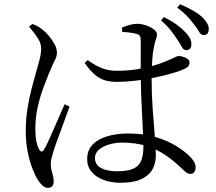

<svg xmlns="http://www.w3.org/2000/svg" viewBox="-20 -853 1040 924"><path d="M831.9 -664.6Q818.6 -685.5 800.9 -707.9Q783.2 -730.4 754.9 -754.7L768.8 -771Q805.1 -752.6 829.7 -734.8Q854.4 -717 871.2 -698.9Q888.4 -681 895.3 -666.1Q902.3 -651.2 900.7 -636.4Q899.9 -623.1 892.5 -617Q885 -610.8 874.5 -611.6Q862.7 -612.6 854.6 -628Q846.5 -643.5 831.9 -664.6ZM914.9 -734Q900.2 -754.2 882 -773.7Q863.7 -793.2 833 -816.5L846.7 -832.8Q884.2 -816.5 908.9 -802.3Q933.6 -788.2 952.1 -771.6Q969.9 -754 978 -738.5Q986.1 -723 984.5 -708.9Q983.7 -696.6 976.7 -690Q969.6 -683.5 958.5 -684.2Q946.3 -685 938 -700.4Q929.7 -715.7 914.9 -734ZM387.3 -549.7 402 -564Q432 -541.4 465.6 -526.9Q499.2 -512.4 541.5 -512.4Q594.8 -512.4 640.7 -519.9Q686.6 -527.5 721.4 -538Q756.3 -548.6 775.7 -557.2Q807.6 -570 820.7 -576.8Q833.7 -583.6 840.1 -583.6Q855.7 -582.8 874 -574.6Q892.2 -566.5 892.2 -551.9Q892.2 -537.9 881.3 -529.7Q870.5 -521.4 846.3 -512.3Q826.5 -505.5 792.8 -496.1Q759.2 -486.7 717.3 -478.4Q675.5 -470 630.9 -464.5Q586.3 -459 543.6 -459Q513 -459 487.9 -465.6Q462.7 -472.2 438.6 -492Q414.4 -511.8 387.3 -549.7ZM568.7 -699.2 566.5 -720.1Q582 -726.8 602.5 -732.7Q623 -738.5 639.4 -738.5Q661.3 -738.5 683.3 -730.7Q705.4 -722.8 720.3 -711.6Q735.3 -700.3 735.3 -688.3Q735.3 -678.4 732.7 -670.6Q730.1 -662.8 726.5 -651.5Q722.9 -640.2 719.1 -617.9Q715.9 -601 713.8 -579.1Q711.6 -557.2 710.6 -531.8Q709.6 -506.5 709.6 -479Q709.6 -402.2 714.7 -329.5Q719.8 -256.9 724.9 -197.9Q730 -138.9 730 -104.2Q730 -66.4 713 -36.7Q696.1 -7.1 658.8 9.7Q621.6 26.5 559.5 26.5Q515.3 26.5 478.9 13.2Q442.4 -0.2 421 -25.8Q399.5 -51.5 399.5 -87.3Q399.5 -130 425.9 -157.2Q452.3 -184.4 497.2 -197.5Q542.1 -210.6 595.5 -210.6Q673.6 -210.6 731.4 -192.7Q789.1 -174.8 828.5 -150Q867.9 -125.2 889.8 -103.9Q904.4 -90.1 912.9 -76.1Q921.4 -62.2 921.4 -47.9Q921.4 -33.5 915.1 -24.9Q908.8 -16.3 895.8 -16.3Q884.5 -16.3 874.6 -24.3Q864.8 -32.3 850.3 -46.1Q815 -80.8 774.3 -107.9Q733.6 -135.1 683.3 -150.9Q632.9 -166.7 566.6 -166.7Q535.9 -166.7 506 -158.1Q476.2 -149.4 456.6 -133.1Q437 -116.8 437 -92.9Q437 -59.2 467 -44Q497.1 -28.7 541.5 -28.7Q596.8 -28.7 624.1 -42.4Q651.4 -56 660.8 -83Q670.2 -109.9 670.2 -149.8Q670.2 -172.3 668.3 -210.1Q666.4 -247.9 664.1 -294.2Q661.7 -340.6 659.8 -388.8Q657.9 -437.1 657.1 -480.2Q657.1 -505.5 657.2 -540.4Q657.3 -575.3 657.3 -607.7Q657.3 -640.1 657.3 -656.7Q657.3 -668.7 655.4 -674.7Q653.4 -680.6 649.8 -684.2Q646.2 -687.8 638.6 -689.5Q624.7 -693.5 606.8 -695.9Q588.9 -698.4 568.7 -699.2ZM119.7 -725.1 136.1 -737.5Q153.3 -730.9 163.3 -725.3Q173.4 -719.7 187.3 -708.2Q197.4 -700.6 213.2 -682.5Q228.9 -664.3 241.5 -642.1Q254 -619.9 254 -598.4Q254 -582.5 243.8 -563.1Q233.6 -543.7 215 -498.7Q203.5 -470.8 188 -428.8Q172.4 -386.8 161.2 -336.7Q150 -286.6 150 -234.5Q150 -195 155.1 -171.9Q160.1 -148.8 168.6 -133.7Q173.6 -124.8 179.7 -123.9Q185.7 -123 191.9 -133.4Q200.1 -145.9 212.9 -174Q225.7 -202.1 240.3 -235.8Q254.9 -269.6 268.7 -301Q282.4 -332.4 290.8 -351.4L314.9 -340Q307.9 -320.6 297.1 -291.4Q286.2 -262.1 275.1 -231.3Q263.9 -200.5 254.2 -174.5Q244.6 -148.4 240 -134.4Q233.2 -110.9 228.7 -94.5Q224.3 -78.1 224.3 -65.5Q224.3 -42.8 231.3 -20.7Q238.4 1.5 238.4 20.4Q238.4 50.9 209.5 50.9Q196.4 50.9 184.7 40.1Q173 29.4 162.3 12.9Q149.2 -7.2 135.5 -42.9Q121.8 -78.6 112.8 -124.6Q103.9 -170.6 103.9 -220.6Q103.9 -280.9 112.6 -333Q121.2 -385.1 132.4 -427.5Q143.6 -470 152.2 -500Q162.2 -536.2 169.8 -563.9Q177.3 -591.6 178.1 -616.1Q178.9 -643.1 162.4 -668.7Q145.9 -694.3 119.7 -725.1Z"/></svg>

Font: Noto Serif TC
Style: Regular
Weight: 200
Designer: Ryoko NISHIZUKA 西塚涼子 (kana & ideographs); Frank Grießhammer (Latin, Greek & Cyrillic); Wenlong ZHANG 张文龙 (bopomofo); San
Foundry: Adobe
Version: Version 2.001;hotconv 1.1.0;makeotfexe 2.6.0